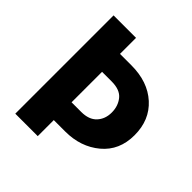

<svg xmlns="http://www.w3.org/2000/svg" viewBox="-184 -803 931 931"><g transform="rotate(45 281.5 -337.0)"><path d="M285 -441H219V-232H285Q338 -232 365 -261Q392 -290 392 -334.5Q392 -379 367 -410Q342 -441 285 -441ZM297 -110H219V0H65V-674H219V-564H297Q410 -564 479 -501.5Q548 -439 548 -335Q548 -231 475.5 -170.5Q403 -110 297 -110Z"/></g></svg>

Font: Hind Kochi
Style: Bold
Weight: 700
Designer: Dhruvi Tolia
Foundry: Indian Type Foundry
Version: Version 0.702;PS 1.0;hotconv 1.0.81;makeotf.lib2.5.63406